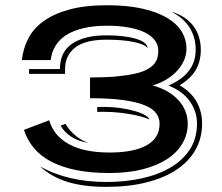

<svg xmlns="http://www.w3.org/2000/svg" viewBox="-20 -645 846 732"><path d="M167.5 -186.5Q184.6 -127.4 242.7 -95.5Q300.8 -63.5 397.9 -63.5Q489.7 -63.5 539.1 -91.1Q588.4 -118.7 588.4 -173.3Q588.4 -195.3 575.4 -213.1Q562.5 -231 531.7 -243.7Q501 -256.3 450.2 -263.4Q399.4 -270.5 323.2 -270.5V-349.6Q381.3 -349.6 423.3 -353.5Q465.3 -357.4 494.1 -364Q522.9 -370.6 540.5 -380.1Q558.1 -389.6 567.6 -401.1Q577.1 -412.6 580.3 -425.3Q583.5 -438 583.5 -451.7Q583.5 -472.7 571 -490.2Q558.6 -507.8 534.2 -520.3Q509.8 -532.7 473.1 -539.8Q436.5 -546.9 388.2 -546.9Q336.4 -546.9 297.9 -537.6Q259.3 -528.3 232.7 -511.5Q206.1 -494.6 191.4 -470.2Q176.8 -445.8 173.3 -416H63.5Q67.9 -459 87.2 -497.1Q106.4 -535.2 145 -563.5Q183.6 -591.8 243.4 -608.4Q303.2 -625 388.2 -625Q464.8 -625 521.7 -612.3Q578.6 -599.6 616.2 -577.4Q653.8 -555.2 672.4 -524.9Q690.9 -494.6 690.9 -459Q690.9 -437 681.9 -415.8Q672.9 -394.5 656.2 -376Q639.6 -357.4 615.7 -342.8Q591.8 -328.1 562 -319.3Q594.2 -310.5 619.1 -295.9Q644 -281.2 661.1 -262.2Q678.2 -243.2 687 -220.7Q695.8 -198.2 695.8 -173.8Q695.8 -132.8 675.5 -98.1Q655.3 -63.5 617.2 -38.6Q579.1 -13.7 523.7 0.5Q468.3 14.6 397.9 14.6Q324.7 14.6 269.3 3.2Q213.9 -8.3 173.8 -29.5Q133.8 -50.8 108.6 -81.3Q83.5 -111.8 71.3 -149.9ZM132.3 -11.2Q182.1 18.1 246.6 33.4Q311 48.8 384.8 48.8Q456.5 48.8 519.5 35.2Q582.5 21.5 629.6 -6.1Q676.8 -33.7 703.9 -75.4Q731 -117.2 731 -173.8Q731 -199.7 722.7 -222.4Q714.4 -245.1 700 -263.7Q685.5 -282.2 665.5 -296.1Q645.5 -310.1 622.1 -318.8Q726.1 -363.3 726.1 -455.1Q726.1 -502.4 702.9 -539.8Q679.7 -577.1 632.3 -600.6Q661.6 -592.3 682.9 -578.1Q704.1 -564 718 -544.9Q731.9 -525.9 738.8 -503.2Q745.6 -480.5 745.6 -455.1Q745.6 -412.1 726.8 -379.2Q708 -346.2 665 -319.8Q711.4 -292 731 -254.6Q750.5 -217.3 750.5 -174.3Q750.5 -119.1 725.6 -74.5Q700.7 -29.8 653.6 1.7Q606.4 33.2 538.6 50.3Q470.7 67.4 384.8 67.4Q297.4 67.4 235.6 47.9Q173.8 28.3 132.3 -11.2ZM90.8 -381.8H208.5Q208.5 -446.8 255.1 -478.5Q301.8 -510.3 386.2 -510.3Q420.4 -510.3 449.2 -506.8Q478 -503.4 498.8 -497.1Q519.5 -490.7 531 -481.7Q542.5 -472.7 542.5 -461.9Q537.1 -469.2 523.4 -475.1Q509.8 -481 489.5 -485.1Q469.2 -489.3 443.1 -491.5Q417 -493.7 386.2 -493.7Q304.2 -493.7 266.1 -463.4Q228 -433.1 228 -381.8V-363.3H90.8ZM350.6 -236.8Q356.9 -237.3 362.8 -237.3Q368.7 -237.3 375 -237.3Q411.6 -237.3 443.4 -232.4Q475.1 -227.5 498.8 -220.2Q522.5 -212.9 535.9 -204.3Q549.3 -195.8 549.3 -188.5Q547.9 -190.9 533.2 -196Q518.6 -201.2 494.6 -206.3Q470.7 -211.4 439 -215.1Q407.2 -218.8 371.6 -218.8Q366.2 -218.8 361.1 -218.5Q356 -218.3 350.6 -218.3ZM229.5 -172.9Q237.3 -159.2 247.8 -147.5Q258.3 -135.7 269.8 -126.5Q281.2 -117.2 293.5 -110.6Q305.7 -104 317.4 -100.1Q279.3 -106.4 252.9 -123Q226.6 -139.6 210.9 -166Z"/></svg>

Font: Vast Shadow
Style: Regular
Weight: 400
Designer: Nicole Fally
Foundry: Nicole Fally
Version: Version 1.002